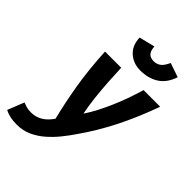

<svg xmlns="http://www.w3.org/2000/svg" viewBox="-359 -890 1201 1201"><g transform="rotate(45 241.5 -289.5)"><path d="M17 188Q-17 188 -43.5 182Q-70 176 -90 165L-46 55Q-29 62 -13 66.5Q3 71 27 71Q68 71 102 50.5Q136 30 163 -10Q136 -117 114.5 -243.5Q93 -370 85 -526H228Q230 -473 234 -407Q238 -341 245.5 -275Q253 -209 264 -156Q290 -195 312 -237.5Q334 -280 354 -326Q374 -372 392 -422Q410 -472 426 -526H573Q545 -449 516.5 -382.5Q488 -316 458 -257Q428 -198 395.5 -144Q363 -90 326 -37Q299 3 267 42.5Q235 82 197 115Q159 148 114.5 168Q70 188 17 188ZM324 -598Q263 -598 220.5 -635.5Q178 -673 176 -741L281 -767Q282 -742 290 -726.5Q298 -711 311.5 -704.5Q325 -698 341 -698Q368 -698 388 -712Q408 -726 426 -766L520 -734Q497 -664 446.5 -631Q396 -598 324 -598Z"/></g></svg>

Font: Ubuntu Sans Mono
Style: Italic
Weight: 400
Italic angle: -13.5°
Monospace: yes
Designer: Dalton Maag Ltd
Foundry: Dalton Maag Ltd
Version: Version 1.006